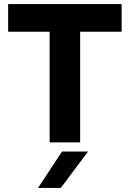

<svg xmlns="http://www.w3.org/2000/svg" viewBox="-20 -700 638 944"><path d="M224 -544H20V-680H578V-544H374V0H224ZM285 45H413L279 224H167Z"/></svg>

Font: Teachers[wght]
Style: Regular
Weight: 400
Designer: Alfredo Marco Pradil & Chank Diesel
Version: Version 1.000;Glyphs 3.1.2 (3151)